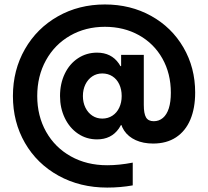

<svg xmlns="http://www.w3.org/2000/svg" viewBox="-20 -723 928 856"><path d="M37.6 -294.9Q37.6 -410.6 91.1 -503.9Q144.5 -597.2 238 -650.1Q331.5 -703.1 447.8 -703.1Q562 -703.1 653.8 -652.1Q745.6 -601.1 797.9 -511.2Q850.1 -421.4 850.1 -310.5Q850.1 -240.7 828.6 -189.7Q807.1 -138.7 764.9 -110.8Q722.7 -83 662.6 -83Q618.7 -83 585.2 -98.1Q551.8 -113.3 533.4 -140.9Q515.1 -168.5 515.1 -204.6V-224.1L544.4 -324.2H621.1V-255.4Q621.1 -216.3 631.1 -199.5Q641.1 -182.6 665.5 -182.6Q689 -182.6 706.3 -197.3Q723.6 -211.9 732.7 -240.2Q741.7 -268.6 741.7 -309.6Q741.7 -395 704.1 -461.9Q666.5 -528.8 599.4 -566.2Q532.2 -603.5 447.8 -603.5Q361.3 -603.5 292.5 -564Q223.6 -524.4 184.8 -454.1Q146 -383.8 146 -294.9Q146 -206.1 185.5 -135.7Q225.1 -65.4 295.9 -25.9Q366.7 13.7 458 13.7Q511.2 13.7 571.8 2V103.5Q517.1 113.3 458 113.3Q336.9 113.3 241 60.3Q145 7.3 91.3 -85.7Q37.6 -178.7 37.6 -294.9ZM412.6 -101.6Q365.2 -101.6 327.6 -127.2Q290 -152.8 268.8 -197Q247.6 -241.2 247.6 -294.9Q247.6 -350.1 268.8 -394.3Q290 -438.5 327.9 -463.4Q365.7 -488.3 412.6 -488.3Q476.1 -488.3 509.8 -439.9Q543.5 -391.6 543.5 -294.9L508.8 -428.2H551.8V-165H508.8L543.5 -294.9Q543.5 -198.2 509.8 -149.9Q476.1 -101.6 412.6 -101.6ZM522.5 -294.9Q522.5 -324.2 511.7 -347.2Q501 -370.1 481.2 -382.8Q461.4 -395.5 436 -395.5Q411.1 -395.5 391.6 -382.6Q372.1 -369.6 360.8 -346.7Q349.6 -323.7 349.6 -294.9Q349.6 -266.1 360.8 -243.2Q372.1 -220.2 391.6 -207.3Q411.1 -194.3 436 -194.3Q461.4 -194.3 481.2 -207.3Q501 -220.2 511.7 -243.2Q522.5 -266.1 522.5 -294.9ZM535.2 -294.9 520 -392.6V-478.5H621.1V-294.9Z"/></svg>

Font: Wanted Sans Std Variable
Style: Regular
Weight: 400
Designer: Original Design by Kil Hyung-jin and Kang Hanbin, Wanted Lab, Inc;
Foundry: Wanted Lab, Inc.
Version: Version 1.003;Glyphs 3.2 (3227)